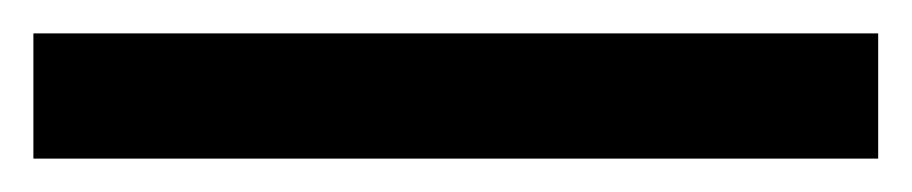

<svg xmlns="http://www.w3.org/2000/svg" viewBox="-23 -855 546 115"><path d="M503 -760H-3V-835H503Z"/></svg>

Font: Noto Sans Ethiopic Medium
Style: Regular
Weight: 500
Designer: Monotype Design Team
Foundry: Monotype Imaging Inc.
Version: Version 2.102; ttfautohint (v1.8.4.7-5d5b)